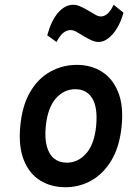

<svg xmlns="http://www.w3.org/2000/svg" viewBox="-20 -771 549 805"><path d="M254.5 14Q194 14 148.2 -14.5Q102.5 -43 79.8 -100Q57 -157 65 -242Q73 -329 106.8 -386Q140.5 -443 191.8 -471Q243 -499 302 -499Q361 -499 406.5 -470.8Q452 -442.5 475.2 -385.5Q498.5 -328.5 490 -242Q481.5 -156.5 447.8 -99.8Q414 -43 363.8 -14.5Q313.5 14 254.5 14ZM260 -89Q307.5 -89 341.5 -127.8Q375.5 -166.5 383 -242Q390.5 -319.5 367 -358.2Q343.5 -397 296 -397Q248 -397 214 -358.2Q180 -319.5 172 -242Q167 -192 176.2 -157.8Q185.5 -123.5 207 -106.2Q228.5 -89 260 -89ZM217 -595 178 -623Q195 -685 223.8 -718Q252.5 -751 287 -751Q300 -751 313.5 -745.5Q327 -740 349.5 -727Q370 -715 381.2 -708.5Q392.5 -702 403.5 -702Q417 -702 430.5 -713.2Q444 -724.5 456.5 -751L497.5 -718Q488 -681.5 471.2 -653.8Q454.5 -626 434.2 -610.5Q414 -595 393 -595Q380.5 -595 365 -601.5Q349.5 -608 325 -623Q304 -636 295 -640.5Q286 -645 276 -645Q262 -645 247.2 -634.8Q232.5 -624.5 217 -595Z"/></svg>

Font: Karla
Style: Bold Italic
Weight: 700
Italic angle: -8°
Designer: Jonathan Pinhorn
Version: Version 2.004;gftools[0.9.33]